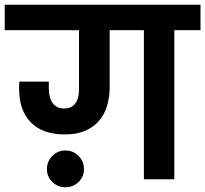

<svg xmlns="http://www.w3.org/2000/svg" viewBox="-41 -760 870 814"><path d="M569 -632H424V-390Q424 -348 413 -311.5Q402 -275 379 -248Q356 -221 320 -205.5Q284 -190 234 -190Q140 -190 90 -241Q40 -292 40 -383Q40 -391 40 -398.5Q40 -406 41 -414H166V-383Q166 -367 169.5 -352Q173 -337 180.5 -325.5Q188 -314 200.5 -307Q213 -300 231 -300Q250 -300 262.5 -307.5Q275 -315 282 -327Q289 -339 291.5 -354Q294 -369 294 -384V-632H-21V-740H809V-632H698V0H569ZM236 34Q204 34 181 11.5Q158 -11 158 -43Q158 -76 181 -99Q204 -122 236 -122Q269 -122 292 -99Q315 -76 315 -43Q315 -11 292 11.5Q269 34 236 34Z"/></svg>

Font: SVN-Poppins SemiBold
Style: Regular
Weight: 600
Designer: Ninad Kale (Devanagari), Jonny Pinhorn (Latin)
Foundry: Indian Type Foundry
Version: Version 3.002 2017